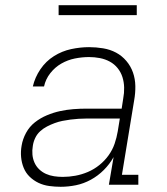

<svg xmlns="http://www.w3.org/2000/svg" viewBox="-20 -709 640 737"><path d="M213 8Q191 8 169 5Q147 2 128 -7Q109 -16 94 -30.5Q79 -45 71 -64.5Q63 -84 61 -106Q59 -128 63 -150Q67 -175 80 -199Q93 -223 114 -239.5Q135 -256 160 -266.5Q185 -277 210.5 -282.5Q236 -288 261.5 -290Q287 -292 312 -292H447L453 -331Q457 -352 456.5 -373Q456 -394 450 -413Q444 -432 431.5 -447.5Q419 -463 401.5 -472.5Q384 -482 363.5 -486Q343 -490 322 -490Q295 -490 267.5 -484.5Q240 -479 215.5 -465Q191 -451 173 -428Q155 -405 149 -377H106Q114 -412 135 -443Q156 -474 187 -493.5Q218 -513 253 -520.5Q288 -528 322 -528Q349 -528 376 -523.5Q403 -519 425.5 -507Q448 -495 465 -475Q482 -455 490.5 -430.5Q499 -406 499.5 -379Q500 -352 495 -324L448 -38H511V0H398L416 -106Q401 -79 378.5 -56.5Q356 -34 328.5 -19Q301 -4 271.5 2Q242 8 213 8ZM221 -30Q245 -30 269.5 -34.5Q294 -39 317.5 -49Q341 -59 361.5 -75.5Q382 -92 397 -113Q412 -134 420 -157.5Q428 -181 432 -205L440 -254H312Q297 -254 281.5 -253Q266 -252 250.5 -250Q235 -248 220 -245Q205 -242 190 -236.5Q175 -231 160.5 -223.5Q146 -216 134 -205Q122 -194 115 -179Q108 -164 106 -149Q103 -132 104.5 -115.5Q106 -99 112.5 -84.5Q119 -70 130.5 -59Q142 -48 156.5 -41.5Q171 -35 187.5 -32.5Q204 -30 221 -30ZM505 -651H205V-689H505Z"/></svg>

Font: Iosevka Etoile XLtObl
Style: Regular
Weight: 200
Italic angle: -9°
Designer: Belleve Invis
Foundry: Belleve Invis
Version: Version 15.5.2; ttfautohint (v1.8.4)